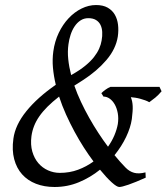

<svg xmlns="http://www.w3.org/2000/svg" viewBox="-20 -728 662 763"><path d="M252 -551.8Q248 -523.4 251.2 -492.7Q254.4 -461.9 262.7 -429.7Q264.2 -430.2 267.1 -432.1Q297.4 -449.2 318.6 -466.6Q339.8 -483.9 353.3 -501Q366.7 -518.1 374 -534.7Q381.3 -551.3 383.8 -566.9Q387.2 -585 386.2 -601.1Q385.3 -617.2 379.2 -629.4Q373 -641.6 361.1 -648.7Q349.1 -655.8 331.1 -655.8Q313.5 -655.8 299.8 -646.7Q286.1 -637.7 276.4 -623Q266.6 -608.4 260.5 -589.6Q254.4 -570.8 252 -551.8ZM217.8 -41Q256.8 -41 290.3 -53.5Q323.7 -65.9 351.6 -86.4Q332.5 -111.8 313.2 -141.8Q293.9 -171.9 276.1 -204.8Q258.3 -237.8 242.4 -272.9Q226.6 -308.1 214.8 -344.2Q188 -323.2 168.7 -304Q149.4 -284.7 136.2 -265.6Q123 -246.6 115.5 -227.3Q107.9 -208 105 -187Q100.6 -152.8 108.4 -125.7Q116.2 -98.6 132.3 -79.8Q148.4 -61 170.9 -51Q193.4 -41 217.8 -41ZM622.1 -365.2Q609.4 -350.1 597.2 -340.1Q585 -330.1 573.2 -321.8Q565.9 -326.2 556.2 -329.6Q546.4 -333 536.6 -335.7Q526.9 -338.4 517.1 -339.8Q507.3 -341.3 500 -341.8Q503.4 -333 505.1 -324.7Q506.8 -316.4 507.3 -306.4Q507.8 -296.4 506.8 -283.9Q505.9 -271.5 503.9 -254.9Q499 -221.2 481.2 -183.8Q463.4 -146.5 435.1 -111.3Q446.8 -97.2 457.8 -84.7Q468.8 -72.3 479 -62Q494.1 -46.4 512.9 -41.3Q531.7 -36.1 558.1 -43L559.1 -22Q517.6 -3.4 490.7 5.9Q463.9 15.1 454.1 15.1Q444.3 15.1 424.1 -3.2Q403.8 -21.5 377.4 -53.7Q339.4 -22.9 293.7 -3.9Q248 15.1 196.8 15.1Q155.8 15.1 122.8 2.2Q89.8 -10.7 67.9 -35.2Q45.9 -59.6 36.4 -95.5Q26.9 -131.3 33.2 -176.8Q40.5 -231.4 84.5 -285.9Q128.4 -340.3 201.7 -391.1Q193.4 -425.8 190.4 -459Q187.5 -492.2 191.9 -523.9Q197.3 -563.5 213.4 -597.2Q229.5 -630.9 252.7 -655.5Q275.9 -680.2 304.2 -694.1Q332.5 -708 361.8 -708Q389.6 -708 408 -697.5Q426.3 -687 436.3 -669.7Q446.3 -652.3 449 -629.9Q451.7 -607.4 448.2 -583Q440.4 -533.2 402.8 -489.3Q365.2 -445.3 309.1 -409.2L275.4 -387.7Q286.6 -355.5 301.8 -323.2Q316.9 -291 334.5 -259.8Q352.1 -228.5 371.1 -199.5Q390.1 -170.4 409.2 -145Q424.8 -167 434.6 -190.2Q444.3 -213.4 448.2 -234.9Q451.7 -258.3 448 -278.3Q444.3 -298.3 436 -313Q427.7 -327.6 416 -335.9Q404.3 -344.2 391.1 -344.2L382.8 -357.9Q389.2 -364.3 399.2 -371.6Q409.2 -378.9 418.9 -382.8H613.8Z"/></svg>

Font: Gentium Plus Afr
Style: Italic
Weight: 400
Italic angle: -8°
Designer: J. Victor Gaultney, Annie Olsen, Iska Routamaa, Becca Hirsbrunner
Foundry: SIL International
Version: Version 5.000